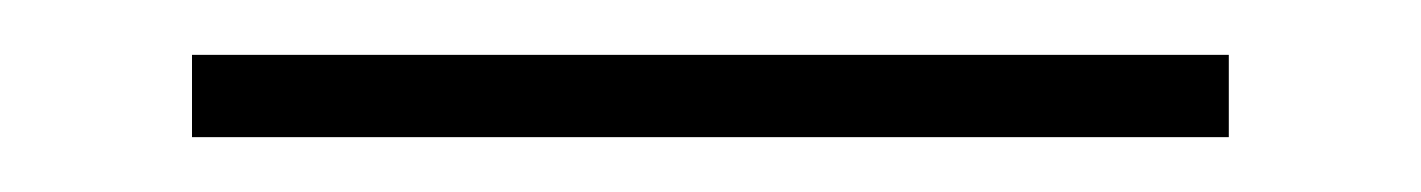

<svg xmlns="http://www.w3.org/2000/svg" viewBox="-20 -661 518 70"><path d="M428 -611V-641H50V-611Z"/></svg>

Font: Space Cowgirl Thin
Style: Regular
Weight: 100
Designer: Valery Marier
Foundry: Valery Marier
Version: Version 1.000;hotconv 1.0.109;makeotfexe 2.5.65596